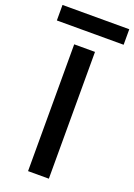

<svg xmlns="http://www.w3.org/2000/svg" viewBox="-214 -927 691 989"><g transform="rotate(20 132.0 -432.5)"><path d="M75 -695H189V0H75ZM-51 -865H315V-780H-51Z"/></g></svg>

Font: SVN-Poppins Medium
Style: Regular
Weight: 500
Designer: Ninad Kale (Devanagari), Jonny Pinhorn (Latin)
Foundry: Indian Type Foundry
Version: Version 3.002 2017; ttfautohint (v1.8.3)